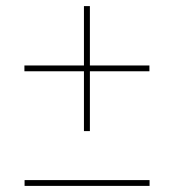

<svg xmlns="http://www.w3.org/2000/svg" viewBox="-20 -610 570 629"><path d="M255 -180.5H274.5V-376.5H469.5V-395.5H274.5V-590H255V-395.5H60V-376.5H255ZM60.5 -20V-1H470V-20Z"/></svg>

Font: Bodoni* 11pt
Style: Bold
Weight: 700
Version: Version 2.3